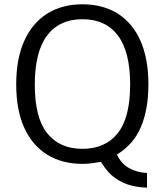

<svg xmlns="http://www.w3.org/2000/svg" viewBox="-20 -753 780 894"><path d="M55.5 -360Q55.5 -480 93.2 -563.2Q131 -646.5 200 -689.8Q269 -733 364 -733Q459 -733 528 -689.8Q597 -646.5 634 -563.2Q671 -480 671 -360Q671 -245 636.8 -163Q602.5 -81 524.5 -33.5Q544.5 10 582 30.2Q619.5 50.5 664.5 52.5V120.5Q632.5 120.5 593.8 111.5Q555 102.5 517.5 76.8Q480 51 450 0.5Q425.5 5 405 7.5Q384.5 10 364 10Q270 10 200.8 -32.2Q131.5 -74.5 93.5 -157Q55.5 -239.5 55.5 -360ZM142 -358Q142 -204.5 200 -132.2Q258 -60 364 -60Q470 -60 528 -132.5Q586 -205 586 -359.5Q586 -512 528.8 -587.8Q471.5 -663.5 364 -663.5Q256.5 -663.5 199.2 -587.5Q142 -511.5 142 -358Z"/></svg>

Font: Public Sans Thin Light
Style: Regular
Weight: 300
Version: Version 1.007